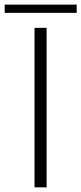

<svg xmlns="http://www.w3.org/2000/svg" viewBox="-107 -803 349 823"><path d="M-86.9 -748V-783.2H221.7V-748ZM41 0V-683.6H92.8V0Z"/></svg>

Font: Post No Bills Jaffna
Style: Regular
Weight: 400
Designer: Kosala Senevirathne, Siva Puranthara, Lasantha Premarathna, Tharique Azeez
Foundry: Mooniak
Version: Version 1.220 ; ttfautohint (v1.6)